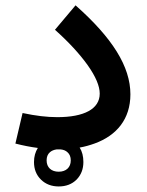

<svg xmlns="http://www.w3.org/2000/svg" viewBox="-20 -546 539 706"><path d="M459.5 -199.2C459.5 -301.3 393.1 -406.7 257.8 -526.4L182.1 -436.5C232.4 -391.6 272.5 -348.1 302.2 -306.6C332 -264.6 346.7 -229.5 346.7 -201.7C346.7 -145 288.6 -115.2 190.9 -115.2C152.3 -115.2 111.3 -120.1 63 -130.4L36.6 -18.1C65.4 -10.7 92.8 -5.4 119.1 -2C109.9 12.7 105 29.8 105 49.8C105 76.7 113.8 98.1 130.9 114.7C147.9 131.3 169.9 139.6 195.8 139.6C222.7 139.6 244.6 131.3 261.7 114.3C278.3 97.2 286.6 75.7 286.6 49.8C286.6 28.8 282.2 11.2 272.9 -3.4C292.5 -6.8 311 -12.2 328.6 -18.6C408.7 -47.9 459.5 -107.9 459.5 -199.2ZM228 13.7C236.3 21 240.2 30.8 240.2 43.9C240.2 69.8 222.7 85.4 195.8 85.4C168.9 85.4 151.4 69.8 151.4 43.9C151.4 30.8 155.3 21 163.6 13.7C169.9 8.3 177.7 4.9 188 3.4H193.8H203.1C213.4 4.4 221.7 7.8 228 13.7Z"/></svg>

Font: Estedad SemiBold
Style: Regular
Weight: 600
Designer: Amin Abedi
Version: Version 7.3